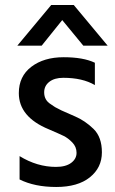

<svg xmlns="http://www.w3.org/2000/svg" viewBox="-20 -740 459 765"><path d="M184 -720H274L409 -558H312L228 -660L146 -558H49ZM232 -430Q197 -430 176.5 -414Q156 -398 156 -372Q156 -341 182 -325Q190 -320 194.5 -316.5Q199 -313 209.5 -308Q220 -303 225 -300Q240 -293 279.5 -276Q319 -259 352.5 -226.5Q386 -194 386 -133Q386 -72 338 -33.5Q290 5 204 5Q118 5 58 -25V-118Q128 -75 203 -75Q242 -75 263.5 -91Q285 -107 285 -131Q285 -155 268 -172.5Q251 -190 233.5 -198.5Q216 -207 174 -225Q55 -274 55 -369Q55 -436 105 -474Q155 -512 233.5 -512Q312 -512 358 -490V-401Q309 -430 232 -430Z"/></svg>

Font: Hind Medium
Style: Regular
Weight: 500
Designer: Manushi Parikh, Satya Rajpurohit
Foundry: Indian Type Foundry
Version: Version 1.201;PS 1.0;hotconv 1.0.78;makeotf.lib2.5.61930; tt